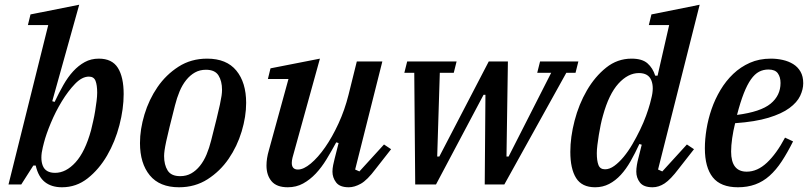

<svg xmlns="http://www.w3.org/2000/svg" viewBox="-20 -780 3425 812"><path d="M242 12Q198 12 170 -10Q142 -32 131 -80H121L70 0H16L184 -674H98L109 -719L315 -760L201 -352L211 -349Q229 -387 248 -420.5Q267 -454 289.5 -478.5Q312 -503 338.5 -517.5Q365 -532 398 -532Q454 -532 478.5 -493Q503 -454 503 -382Q503 -320 485 -250.5Q467 -181 433 -122.5Q399 -64 351 -26Q303 12 242 12ZM213 -49Q259 -49 299.5 -93.5Q340 -138 365 -229Q369 -246 374 -267.5Q379 -289 382.5 -311Q386 -333 388.5 -353Q391 -373 391 -388Q391 -420 384 -438Q377 -456 356 -456Q327 -456 297.5 -425.5Q268 -395 241.5 -351.5Q215 -308 195 -260Q175 -212 166 -177L161 -157Q149 -109 161 -79Q173 -49 213 -49Z M742 -35Q768 -35 788.5 -46.5Q809 -58 825.5 -78.5Q842 -99 853.5 -126.5Q865 -154 873 -186Q887 -241 896 -277.5Q905 -314 910 -337.5Q915 -361 917 -375Q919 -389 919 -400Q919 -437 904 -461Q889 -485 851 -485Q825 -485 804.5 -473.5Q784 -462 767.5 -441.5Q751 -421 739.5 -393.5Q728 -366 720 -334Q706 -279 697 -242.5Q688 -206 683 -182.5Q678 -159 676 -144.5Q674 -130 674 -120Q674 -83 689 -59Q704 -35 742 -35ZM737 12Q655 12 613.5 -38.5Q572 -89 572 -175Q572 -233 591 -296Q610 -359 646 -411.5Q682 -464 735 -498Q788 -532 856 -532Q938 -532 979.5 -481.5Q1021 -431 1021 -345Q1021 -287 1002 -224Q983 -161 947 -108.5Q911 -56 858 -22Q805 12 737 12Z M1197 12Q1150 12 1128.5 -13.5Q1107 -39 1107 -80Q1107 -95 1109.5 -111Q1112 -127 1117 -144L1200 -446H1113L1124 -491L1333 -532L1217 -113Q1214 -101 1214 -91Q1214 -63 1240 -63Q1264 -63 1294.5 -88.5Q1325 -114 1355 -157Q1385 -200 1411.5 -257.5Q1438 -315 1454 -379L1489 -520H1597L1482 -63L1500 -55L1604 -169L1634 -149L1569 -66Q1533 -18 1506 -3Q1479 12 1455 12Q1417 12 1401.5 -8.5Q1386 -29 1386 -54Q1386 -67 1389 -82Q1392 -97 1395 -108L1412 -175L1402 -178Q1382 -141 1361 -106.5Q1340 -72 1315.5 -46Q1291 -20 1262 -4Q1233 12 1197 12Z M1732 -472H1690L1702 -520H1911L1899 -472H1840L1829 -118H1838L2047 -520H2128L2122 -118H2131L2311 -472H2252L2264 -520H2426L2414 -472H2375L2113 0H2030L2033 -379H2025L1824 0H1736Z M2497 12Q2441 12 2416.5 -27Q2392 -66 2392 -138Q2392 -200 2410 -269.5Q2428 -339 2462 -397.5Q2496 -456 2543.5 -494Q2591 -532 2651 -532Q2696 -532 2718.5 -512Q2741 -492 2751 -460H2761L2810 -674H2724L2735 -719L2939 -760L2763 -63L2781 -55L2885 -169L2915 -149L2850 -66Q2816 -21 2791 -4.5Q2766 12 2740 12Q2702 12 2686.5 -8Q2671 -28 2671 -54Q2671 -67 2673.5 -82Q2676 -97 2679 -108L2694 -168L2684 -171Q2666 -132 2647 -98.5Q2628 -65 2605.5 -40.5Q2583 -16 2556 -2Q2529 12 2497 12ZM2539 -64Q2558 -64 2578 -78.5Q2598 -93 2617.5 -116.5Q2637 -140 2654.5 -170Q2672 -200 2687 -231Q2702 -262 2712.5 -291Q2723 -320 2729 -342L2734 -362Q2747 -410 2734.5 -440.5Q2722 -471 2682 -471Q2636 -471 2595.5 -426.5Q2555 -382 2530 -291Q2525 -274 2520.5 -252.5Q2516 -231 2512.5 -209Q2509 -187 2506.5 -167Q2504 -147 2504 -132Q2504 -100 2511 -82Q2518 -64 2539 -64Z M3101 12Q3028 12 2994.5 -30Q2961 -72 2961 -153Q2961 -191 2968 -234Q2975 -277 2989.5 -319Q3004 -361 3027 -399.5Q3050 -438 3081 -467.5Q3112 -497 3151.5 -514.5Q3191 -532 3240 -532Q3266 -532 3290.5 -526.5Q3315 -521 3334.5 -509Q3354 -497 3365.5 -477Q3377 -457 3377 -428Q3377 -402 3364 -374.5Q3351 -347 3318.5 -323Q3286 -299 3230 -282Q3174 -265 3089 -259Q3081 -227 3076.5 -195.5Q3072 -164 3072 -139Q3072 -54 3138 -54Q3183 -54 3223.5 -92Q3264 -130 3300 -198L3334 -182Q3310 -134 3286 -97.5Q3262 -61 3234.5 -36.5Q3207 -12 3174 0Q3141 12 3101 12ZM3097 -294Q3197 -307 3239 -341.5Q3281 -376 3281 -429Q3281 -454 3269.5 -470Q3258 -486 3230 -486Q3208 -486 3190 -476.5Q3172 -467 3156 -444.5Q3140 -422 3125.5 -385Q3111 -348 3097 -294Z"/></svg>

Font: IBM Plex Serif Medm
Style: Italic
Weight: 500
Italic angle: -14°
Designer: Mike Abbink, Paul van der Laan, Pieter van Rosmalen
Foundry: Bold Monday
Version: Version 3.001